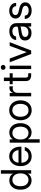

<svg xmlns="http://www.w3.org/2000/svg" viewBox="1800 -2569 974 4614"><g transform="rotate(-90 2287.0 -262.0)"><path d="M258.8 9.8Q191.9 9.8 141.4 -24.2Q90.8 -58.1 63 -118.4Q35.2 -178.7 35.2 -257.8Q35.2 -337.4 63 -397.7Q90.8 -458 141.4 -491.7Q191.9 -525.4 258.8 -525.4Q309.1 -525.4 352.1 -504.2Q395 -482.9 419.9 -439.5H420.9V-727.5H503.9V0H422.9V-78.1H421.9Q394 -33.7 351.6 -12Q309.1 9.8 258.8 9.8ZM271.5 -64.9Q343.3 -64.9 385.5 -117.7Q427.7 -170.4 427.7 -257.8Q427.7 -345.2 385.5 -398.2Q343.3 -451.2 271.5 -451.2Q204.6 -451.2 161.9 -401.9Q119.1 -352.5 119.1 -257.8Q119.1 -163.1 161.9 -114Q204.6 -64.9 271.5 -64.9Z M840.8 11.7Q765.1 11.7 711.7 -22.9Q658.2 -57.6 629.9 -118.4Q601.6 -179.2 601.6 -256.8Q601.6 -335.4 631.3 -396.5Q661.1 -457.5 713.9 -492.4Q766.6 -527.3 835 -527.3Q906.7 -527.3 959.5 -493.2Q1012.2 -459 1040.8 -397.9Q1069.3 -336.9 1069.3 -256.8V-234.4H683.6Q686.5 -158.7 727.1 -111.1Q767.6 -63.5 840.8 -63.5Q896 -63.5 930.9 -88.9Q965.8 -114.3 977.5 -154.3H1060.5Q1050.8 -105 1020 -67.6Q989.3 -30.3 943.1 -9.3Q897 11.7 840.8 11.7ZM684.6 -304.7H986.3Q979.5 -373 939 -413.1Q898.4 -453.1 835 -453.1Q771.5 -453.1 731.2 -413.1Q690.9 -373 684.6 -304.7Z M1165 204.1V-515.6H1246.1V-439.5H1247.1Q1272 -482.9 1315.9 -504.2Q1359.9 -525.4 1410.2 -525.4Q1477.5 -525.4 1527.8 -491.7Q1578.1 -458 1606 -397.7Q1633.8 -337.4 1633.8 -257.8Q1633.8 -178.7 1606 -118.4Q1578.1 -58.1 1527.8 -24.2Q1477.5 9.8 1410.2 9.8Q1359.9 9.8 1318.4 -12Q1276.9 -33.7 1249 -78.1H1248V204.1ZM1397.5 -64.9Q1464.4 -64.9 1507.1 -114Q1549.8 -163.1 1549.8 -257.8Q1549.8 -352.5 1507.1 -401.9Q1464.4 -451.2 1397.5 -451.2Q1325.7 -451.2 1283.4 -398.2Q1241.2 -345.2 1241.2 -257.8Q1241.2 -170.4 1283.4 -117.7Q1325.7 -64.9 1397.5 -64.9Z M1943.4 11.7Q1872.1 11.7 1818.1 -22.7Q1764.2 -57.1 1734.1 -117.7Q1704.1 -178.2 1704.1 -256.8Q1704.1 -335.9 1734.1 -397Q1764.2 -458 1818.1 -492.7Q1872.1 -527.3 1943.4 -527.3Q2015.1 -527.3 2068.8 -492.7Q2122.6 -458 2152.6 -397Q2182.6 -335.9 2182.6 -256.8Q2182.6 -178.2 2152.6 -117.7Q2122.6 -57.1 2068.8 -22.7Q2015.1 11.7 1943.4 11.7ZM1943.4 -63.5Q2016.6 -63.5 2057.6 -116.5Q2098.6 -169.4 2098.6 -256.8Q2098.6 -345.2 2057.4 -398.7Q2016.1 -452.1 1943.4 -452.1Q1870.6 -452.1 1829.3 -398.9Q1788.1 -345.7 1788.1 -256.8Q1788.1 -168.9 1829.1 -116.2Q1870.1 -63.5 1943.4 -63.5Z M2279.3 0V-515.6H2358.4V-434.6H2360.4Q2374.5 -474.6 2405.3 -499Q2436 -523.4 2484.4 -523.4Q2495.6 -523.4 2505.1 -522.5Q2514.6 -521.5 2519.5 -520.5V-437.5Q2514.6 -439 2500.7 -441.2Q2486.8 -443.4 2468.8 -443.4Q2425.8 -443.4 2394 -413.1Q2362.3 -382.8 2362.3 -317.4V0Z M2834 -515.6V-444.3H2729.5V-132.8Q2729.5 -99.6 2743.4 -85.4Q2757.3 -71.3 2790 -71.3H2834V0H2782.2Q2719.7 0 2683.1 -32.5Q2646.5 -64.9 2646.5 -120.1V-444.3H2571.3V-515.6H2646.5V-656.2H2729.5V-515.6Z M2933.6 0V-515.6H3016.6V0ZM2975.1 -616.2Q2950.7 -616.2 2933.1 -632.8Q2915.5 -649.4 2915.5 -672.9Q2915.5 -696.3 2933.1 -712.9Q2950.7 -729.5 2975.1 -729.5Q2999.5 -729.5 3017.1 -712.9Q3034.7 -696.3 3034.7 -672.9Q3034.7 -649.4 3017.1 -632.8Q2999.5 -616.2 2975.1 -616.2Z M3580.1 -515.6 3380.9 0H3296.9L3097.7 -515.6H3187.5L3339.8 -109.4H3341.3L3491.7 -515.6Z M3800.8 7.8Q3724.1 7.8 3672.6 -31.7Q3621.1 -71.3 3621.1 -148.4Q3621.1 -192.9 3638.4 -220.7Q3655.8 -248.5 3684.8 -264.4Q3713.9 -280.3 3750.7 -288.6Q3787.6 -296.9 3826.2 -301.8Q3875.5 -308.6 3903.8 -312Q3932.1 -315.4 3944.1 -323.2Q3956.1 -331.1 3956.1 -350.6V-355.5Q3956.1 -397.5 3926 -424.8Q3896 -452.1 3841.8 -452.1Q3788.1 -452.1 3753.7 -426Q3719.2 -399.9 3716.3 -361.3H3631.8Q3634.3 -408.7 3661.1 -445.6Q3688 -482.4 3734.4 -503.9Q3780.8 -525.4 3841.8 -525.4Q3932.1 -525.4 3985.1 -478.8Q4038.1 -432.1 4038.1 -355.5V0H3956.1V-73.2H3954.1Q3944.8 -54.7 3926.8 -35.9Q3908.7 -17.1 3878.2 -4.6Q3847.7 7.8 3800.8 7.8ZM3812.5 -66.4Q3863.3 -66.4 3895 -84.7Q3926.8 -103 3941.4 -132.3Q3956.1 -161.6 3956.1 -195.3V-259.8Q3946.8 -251 3906.7 -243.9Q3866.7 -236.8 3822.3 -230.5Q3792.5 -226.6 3765.9 -217Q3739.3 -207.5 3722.7 -190.2Q3706.1 -172.9 3706.1 -143.6Q3706.1 -107.4 3734.6 -86.9Q3763.2 -66.4 3812.5 -66.4Z M4526.4 -361.3H4445.3Q4444.8 -402.3 4415 -429.2Q4385.3 -456.1 4335.4 -456.1Q4288.1 -456.1 4259.8 -433.1Q4231.4 -410.2 4231.4 -377Q4231.4 -347.7 4252.9 -329.8Q4274.4 -312 4311.5 -303.2L4394.5 -283.7Q4468.8 -266.1 4503.4 -231.2Q4538.1 -196.3 4538.1 -140.6Q4538.1 -92.8 4512.2 -58.6Q4486.3 -24.4 4441.7 -6.3Q4397 11.7 4340.8 11.7Q4285.6 11.7 4240.7 -6.3Q4195.8 -24.4 4168 -61.3Q4140.1 -98.1 4136.7 -154.3H4218.8Q4227.5 -59.6 4338.9 -59.6Q4392.6 -59.6 4423.6 -82Q4454.6 -104.5 4454.6 -138.7Q4454.6 -168 4433.1 -185.5Q4411.6 -203.1 4377 -210.9L4293.9 -230.5Q4148.4 -264.6 4148.4 -377Q4148.4 -420.9 4172.1 -454.8Q4195.8 -488.8 4238 -508.1Q4280.3 -527.3 4335.4 -527.3Q4389.2 -527.3 4431.9 -507.1Q4474.6 -486.8 4499.8 -449.7Q4524.9 -412.6 4526.4 -361.3Z"/></g></svg>

Font: Inter Display
Style: Regular
Weight: 400
Designer: Rasmus Andersson
Foundry: rsms
Version: Version 4.000;git-37864ae